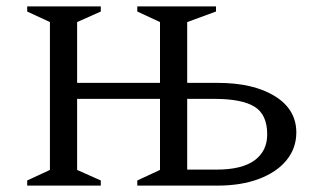

<svg xmlns="http://www.w3.org/2000/svg" viewBox="-20 -580 976 600"><path d="M65 0V-16L136 -49V-511L65 -544V-560H295V-544L221 -511V-321H480V-511L409 -544V-560H655V-544L565 -511V-321H660Q772 -321 839 -279.5Q906 -238 906 -166Q906 -117 875.5 -79.5Q845 -42 789.5 -21Q734 0 660 0H409V-16L480 -49V-271H221V-49L295 -16V0ZM650 -271H565V-50H657Q736 -50 775.5 -79Q815 -108 815 -160Q815 -222 775.5 -246.5Q736 -271 650 -271Z"/></svg>

Font: Spectral SC
Style: Regular
Weight: 400
Designer: Jean-Baptiste Levee
Foundry: Production Type
Version: Version 2.001